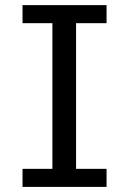

<svg xmlns="http://www.w3.org/2000/svg" viewBox="-20 -733 516 753"><path d="M397.9 -712.9V-642.1H278.3V-70.8H397.9V0H68.4V-70.8H185.5V-642.1H68.4V-712.9Z"/></svg>

Font: Andika Afr
Style: Regular
Weight: 400
Designer: Victor Gaultney, Annie Olsen, Julie Remington, Don Collingsworth, Eric Hays, Becca Hirsbrunner
Foundry: SIL International
Version: Version 5.000